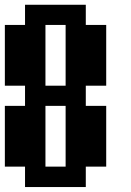

<svg xmlns="http://www.w3.org/2000/svg" viewBox="-20 -712 540 790"><path d="M167 -359.4H250V-609.4H167ZM167 -26.4H250V-276.4H167ZM0 -26.4V-276.4H83V-359.4H0V-609.4H83V-692.4H333V-609.4H417V-359.4H333V-276.4H417V-26.4H333V57.6H83V-26.4Z"/></svg>

Font: KH Dot Dougenzaka 12
Style: Regular
Weight: 400
Designer: Original version for X68000 by Keitarou Hiraki (http://hp.vector.co.jp/authors/VA000874/) / TrueType conversion by Homem
Version: Version 1.00.20150527